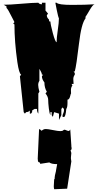

<svg xmlns="http://www.w3.org/2000/svg" viewBox="-20 -761 704 1389"><path d="M496.1 345.7 493.2 376.5V386.7Q496.1 405.8 496.1 406.7L465.8 604L372.1 607.9Q369.1 596.7 369.1 586.7Q369.1 576.7 370.6 559.3Q372.1 542 372.1 533.7L375 536.1Q375 508.8 385.7 473.6L384.8 474.6L393.6 426.3Q351.6 426.3 336.9 414.1L270.5 424.3Q270.5 415 266.6 413.1L263.7 415L254.9 406.7Q252.9 392.1 252.9 386.7Q252.9 386.7 262.7 173.3Q271 173.3 279.3 184.6Q282.2 184.6 289.8 178.5Q297.4 172.4 311.5 172.4Q325.7 172.4 362.8 179.9Q399.9 187.5 415.8 187.5Q431.6 187.5 436.5 182.4Q441.4 177.2 448.2 177.2L471.7 186H480.5L488.3 175.8L496.1 291.5V297.9Q496.1 298.8 499 314.9H496.1V323.7L490.2 326.2ZM301.3 -164.6Q283.2 -188 283.2 -209.5L292 -220.7H283.2Q283.2 -231.4 274.9 -245.4Q266.6 -259.3 265.1 -262.7V-176.3Q256.3 -163.6 256.3 -146.2Q256.3 -128.9 265.1 -97.2L257.3 -85V61Q247.6 49.8 247.6 27.3H230.5Q229 27.3 220.9 32.7Q212.9 38.1 212.4 38.6V50.3L204.1 61H195.8V38.6Q185.5 50.3 168.9 50.3L160.2 61L151.4 50.3L124 -209.5L133.3 -220.7Q117.7 -228.5 105.5 -312Q84.5 -460.4 84.5 -584.5L75.7 -590.3L84.5 -601.1Q81.5 -606 68.8 -631.8Q37.1 -696.3 26.9 -703.6V-714.8L6.8 -726.6Q50.3 -726.6 134.3 -733.9Q218.3 -741.2 257.3 -741.2Q265.6 -730 283.2 -730V-741.2H309.1V-684.6L327.6 -662.1L318.8 -651.4Q318.8 -635.3 329.6 -624.5Q335.9 -618.2 335.2 -616.7Q334.5 -615.2 334.5 -612.5Q334.5 -609.9 336.9 -607.2Q339.4 -604.5 341.8 -604.5L344.7 -606Q344.7 -586.4 362.3 -521Q379.9 -455.6 389.6 -455.6V-456.1Q389.6 -486.3 397.9 -542.5Q406.2 -598.6 406.2 -628.9Q400.9 -637.2 390.6 -688.7Q380.4 -740.2 380.4 -741.2H389.6Q402.8 -725.6 500.5 -725.6Q598.1 -725.6 664.1 -730Q651.4 -727.5 627.7 -686.5Q604 -645.5 598.6 -639.6V-627.9Q568.4 -590.3 551.8 -448.2Q532.7 -286.1 521 -244.1H512.2L521 -232.9V-220.7Q510.3 -206.5 510.3 -189Q510.3 -171.4 512.2 -153.8H497.6L503.9 -142.6Q493.2 -128.9 493.2 -109.1Q493.2 -89.4 494.1 -85Q490.7 -80.1 488.3 -67.9Q481.9 -40 468.3 -40V-16.1Q468.3 15.6 459.5 27.3Q454.6 85.4 442.4 85.4L432.6 84.5V71.8Q432.6 70.3 437.7 58.6Q442.9 46.9 442.9 38.1Q442.9 29.3 442.4 27.3L432.6 16.1L423.8 27.3V71.8L406.7 106.9V61L371.6 50.3L362.3 84.5L354 71.8V50.3H344.7V71.8Q337.9 62.5 333.3 23.2Q328.6 -16.1 328.6 -38.6Q328.6 -61 309.1 -85L318.8 -97.2Q301.3 -126 301.3 -164.6Z"/></svg>

Font: Butcherman Caps
Style: Regular
Weight: 400
Version: Version 001.003